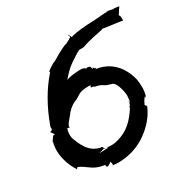

<svg xmlns="http://www.w3.org/2000/svg" viewBox="-114 -680 722 788"><g transform="rotate(-20 247.0 -286.0)"><path d="M48 -199C49 -200 48 -200 49 -200H48ZM50 -200C53 -199 61 -189 66 -184H62C57 -184 55 -178 50 -167C50 -166 49 -164 48 -163C48 -165 49 -167 48 -165V-162C47 -161 46 -159 46 -159C46 -159 47 -158 48 -158C42 -104 73 -48 103 -18C103 -20 104 -24 105 -26C122 -26 142 -12 165 -3C181 3 199 5 217 4C217 5 218 10 219 11C221 19 237 7 241 -2C242 4 250 11 245 15V16C263 16 282 12 299 7C344 -7 381 -31 412 -68C436 -96 455 -131 462 -168H461C460 -167 458 -165 458 -164C458 -166 447 -182 453 -176C453 -175 453 -175 454 -174V-176C455 -178 458 -192 462 -198C463 -200 465 -203 466 -205C466 -203 467 -200 467 -198C467 -200 469 -204 470 -205C473 -232 467 -259 458 -283C432 -341 384 -381 317 -379C316 -379 314 -378 313 -378L317 -382C322 -386 315 -382 311 -384C310 -384 307 -388 307 -389L305 -388C306 -387 306 -386 305 -385C302 -383 307 -382 299 -391C299 -392 298 -395 297 -396V-395C293 -398 283 -399 279 -394C269 -402 258 -400 235 -394C219 -390 203 -385 190 -377C203 -399 216 -419 233 -436C250 -452 266 -468 278 -476C285 -478 292 -478 298 -480H299C326 -497 369 -512 395 -523V-526C396 -526 396 -525 397 -525C423 -525 460 -528 489 -528C488 -535 485 -542 484 -550L479 -553C484 -564 488 -577 494 -588H493C485 -588 476 -588 467 -587L469 -586C462 -585 447 -587 437 -586V-585C438 -585 443 -584 443 -584C423 -583 401 -574 377 -569C338 -561 294 -550 267 -536C266 -539 258 -547 256 -552V-551C257 -550 257 -548 257 -545C257 -544 266 -540 257 -534C257 -534 255 -533 254 -533L255 -532C252 -529 249 -528 247 -526C243 -524 235 -516 234 -516C233 -516 233 -517 234 -517H233C221 -510 209 -501 198 -492C176 -474 170 -467 160 -462C151 -454 142 -447 133 -436L132 -435C133 -434 133 -432 134 -430C100 -375 73 -304 59 -220C59 -213 67 -207 51 -200ZM122 -191H126C128 -191 130 -190 131 -188L132 -189C131 -190 131 -194 131 -196C133 -211 143 -222 149 -234C158 -254 172 -271 188 -283H189C201 -289 214 -305 226 -312C241 -319 258 -323 273 -324C272 -323 272 -322 272 -321C272 -320 271 -320 271 -319L270 -318C268 -312 275 -315 281 -315C287 -313 283 -312 290 -312C290 -312 291 -311 291 -312C302 -312 313 -310 322 -306C337 -298 358 -301 365 -296C378 -288 394 -256 399 -233C400 -223 401 -212 400 -201C398 -204 394 -212 394 -212C399 -202 397 -200 395 -190V-188C394 -188 393 -188 392 -187C390 -187 390 -184 392 -184L393 -183C372 -132 347 -96 299 -73C283 -65 265 -61 247 -61L248 -60C248 -60 250 -61 251 -60C254 -60 251 -57 238 -55C229 -53 217 -51 209 -49C217 -52 227 -57 236 -62C231 -72 229 -68 226 -71C225 -71 227 -69 227 -69C170 -69 145 -115 126 -147C121 -161 119 -175 122 -191ZM269 -534C272 -535 275 -537 275 -537C271 -535 271 -533 269 -534ZM236 -62C241 -64 239 -57 239 -56C238 -59 237 -60 236 -62ZM287 -314C287 -314 286 -314 286 -314C286 -314 287 -314 287 -314ZM467 -196Z"/></g></svg>

Font: Charger Mayhem
Style: Obl
Weight: 400
Designer: Jasper
Foundry: Cannot Into Space Fonts
Version: Version 0.98